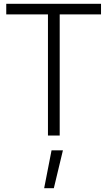

<svg xmlns="http://www.w3.org/2000/svg" viewBox="-20 -715 566 1013"><path d="M252 78H312L264 278H213ZM13 -639V-695H513V-639H295V0H233V-639Z"/></svg>

Font: Titillium Web
Style: Light
Weight: 300
Version: Version 1.001;PS 57.000;hotconv 1.0.70;makeotf.lib2.5.55311